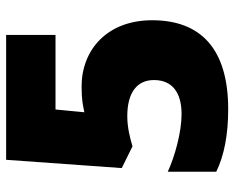

<svg xmlns="http://www.w3.org/2000/svg" viewBox="-89 -665 764 626"><g transform="rotate(-90 293.0 -352.0)"><path d="M324 -468C277 -468 261 -463 240 -459L249 -553H492V-714H85L58 -337L129 -302C155 -310 191 -319 227 -319C306 -319 345 -286 345 -232C345 -173 305 -142 234 -142C175 -142 96 -164 46 -187V-29C99 -3 167 10 250 10C445 10 540 -78 540 -238C540 -385 443 -468 324 -468Z"/></g></svg>

Font: Noto Sans Myanmar UI Black
Style: Regular
Weight: 900
Designer: Monotype Design Team
Foundry: Monotype Imaging Inc.
Version: Version 2.103